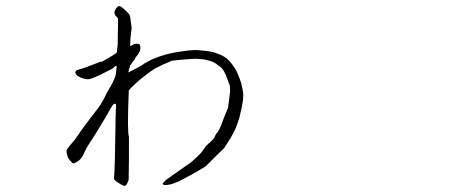

<svg xmlns="http://www.w3.org/2000/svg" viewBox="-20 -566 1540 623"><path d="M507.8 31.2Q509.8 35.2 521.5 34.2Q533.2 33.2 545.9 28.3Q557.6 24.4 575.2 14.6Q588.9 7.8 616.2 -7.8Q651.4 -27.3 654.3 -33.2L689.5 -68.4Q703.1 -81.1 707 -85Q708 -86.9 711.9 -92.8Q732.4 -123 744.1 -148.4Q751 -165 756.8 -184.6Q764.6 -216.8 766.6 -229.5Q769.5 -244.1 769.5 -260.7Q768.6 -270.5 764.6 -287.1Q763.7 -294.9 757.8 -310.5Q752 -326.2 748 -334Q744.1 -342.8 732.4 -358.4Q722.7 -371.1 714.8 -377Q706.1 -383.8 694.3 -388.7Q675.8 -396.5 664.1 -398.4Q656.2 -400.4 623 -403.3Q602.5 -405.3 545.9 -395.5Q480.5 -382.8 440.4 -354.5Q426.8 -345.7 396.5 -331.1Q396.5 -332 396.5 -333Q401.4 -351.6 402.3 -353.5Q407.2 -360.4 412.1 -367.2Q414.1 -370.1 417 -373Q418 -375 418.9 -377.9Q421.9 -382.8 427.7 -389.6Q431.6 -396.5 433.6 -399.9Q435.5 -403.3 435.5 -409.7Q435.5 -416 434.6 -418.5Q433.6 -420.9 431.6 -422.9Q431.6 -423.8 426.8 -423.8Q423.8 -424.8 419.9 -423.8Q415 -423.8 413.1 -421.9Q403.3 -417 402.3 -416Q403.3 -441.4 403.3 -441.4L407.2 -475.6Q406.2 -481.4 404.3 -496.1Q403.3 -510.7 400.4 -517.6Q398.4 -521.5 387.7 -531.7Q377 -542 371.1 -544.9Q364.3 -548.8 359.4 -542Q345.7 -526.4 355.5 -514.6L363.3 -505.9L362.3 -453.1Q362.3 -416 361.3 -415Q360.4 -413.1 359.4 -396.5Q359.4 -393.6 332 -377.9Q299.8 -358.4 309.6 -367.2Q310.5 -367.2 258.8 -347.7Q252 -344.7 233.4 -339.8Q223.6 -336.9 224.6 -330.1Q225.6 -321.3 241.7 -314.5Q257.8 -307.6 268.6 -309.1Q279.3 -310.5 312 -326.7Q344.7 -342.8 345.7 -343.8Q346.7 -344.7 350.6 -348.6Q354.5 -352.5 356.4 -352.5Q358.4 -352.5 358.4 -347.7Q357.4 -342.8 356.4 -328.6Q355.5 -314.5 337.9 -284.2Q325.2 -262.7 321.3 -253.9Q317.4 -245.1 313.5 -238.8Q309.6 -232.4 304.2 -223.6Q298.8 -214.8 292 -207Q287.1 -201.2 263.7 -169.9Q240.2 -138.7 232.9 -127Q225.6 -115.2 210.4 -98.1Q195.3 -81.1 195.8 -74.7Q196.3 -68.4 198.7 -60.1Q201.2 -51.8 207 -45.4Q212.9 -39.1 215.3 -36.6Q217.8 -34.2 229 -40.5Q240.2 -46.9 245.6 -55.7Q251 -64.5 256.3 -76.7Q261.7 -88.9 272.5 -104.5Q283.2 -120.1 307.1 -159.7Q331.1 -199.2 336.9 -210.9Q344.7 -225.6 349.6 -228.5Q357.4 -232.4 356.4 -220.7L355.5 -200.2Q355.5 -191.4 355 -181.6Q354.5 -171.9 354.5 -145Q354.5 -118.2 353 -59.1Q351.6 0 349.6 12.7Q348.6 18.6 372.1 32.2Q380.9 37.1 384.8 37.1Q389.6 36.1 392.6 29.3Q397.5 20.5 397.5 14.6L398.4 -52.7Q398.4 -120.1 398.4 -122.1Q392.6 -136.7 397.5 -262.7Q398.4 -267.6 397.5 -271.5Q403.3 -280.3 420.9 -295.9Q436.5 -310.5 458 -326.2Q471.7 -336.9 483.4 -343.8L506.8 -355.5Q535.2 -368.2 538.1 -369.1Q564.5 -372.1 603.5 -375Q617.2 -376 632.8 -374Q646.5 -373 659.2 -369.1Q672.9 -365.2 680.7 -359.4Q694.3 -348.6 696.3 -347.7Q700.2 -345.7 706.1 -335.9Q713.9 -322.3 716.8 -312.5Q724.6 -289.1 725.6 -289.1Q726.6 -285.2 726.6 -269.5Q726.6 -267.6 723.6 -244.1Q719.7 -216.8 719.7 -215.8Q715.8 -206.1 709 -189.5Q699.2 -166 698.2 -161.1Q690.4 -142.6 686.5 -137.7Q679.7 -130.9 676.8 -122.1Q673.8 -115.2 662.1 -104.5Q650.4 -95.7 642.6 -84Q634.8 -72.3 629.9 -67.4Q615.2 -52.7 610.4 -48.8Q603.5 -41 570.3 -18.6Q562.5 -12.7 538.1 3.9Q522.5 14.6 517.6 18.6Q506.8 29.3 507.8 31.2Z"/></svg>

Font: ToneOZ-YinPZ-Tsuipita-TC
Style: Regular
Weight: 400
Designer: ÂÆ£ÂøóÂáåJeffrey Xuan(jeffreyx@gmail.com, ToneOZ.com) ÈòøÂù§(cjkFonts)
Foundry: ToneOZ
Version: Version 0.24071